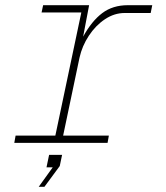

<svg xmlns="http://www.w3.org/2000/svg" viewBox="-20 -550 640 739"><path d="M35 0 40 -28H193L293 -502H140L146 -530H323L300 -409Q333 -469 373.5 -499.5Q414 -530 472 -530H566L560 -500H460Q420 -500 384 -476Q348 -452 322 -412.5Q296 -373 286 -328L223 -28H399L394 0ZM129 169 183 94H159L169 46H219L210 89L151 169Z"/></svg>

Font: Geist Mono Thin
Style: Italic
Weight: 100
Italic angle: -12°
Monospace: yes
Designer: Basement.studio, Andrés Briganti, Mateo Zaragoza
Foundry: Basement.studio, Vercel, Andrés Briganti, Guido Ferreyra, Mateo Zaragoza
Version: Version 1.500; ttfautohint (v1.8.4.7-5d5b)